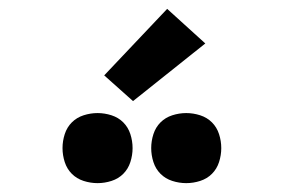

<svg xmlns="http://www.w3.org/2000/svg" viewBox="-20 -1004 640 433"><path d="M400 -591Q384 -591 368.5 -596Q353 -601 342 -612Q331 -623 326 -638.5Q321 -654 321 -670Q321 -686 326 -701.5Q331 -717 342 -728Q353 -739 368.5 -744Q384 -749 400 -749Q416 -749 431.5 -744Q447 -739 458 -728Q469 -717 474 -701.5Q479 -686 479 -670Q479 -654 474 -638.5Q469 -623 458 -612Q447 -601 431.5 -596Q416 -591 400 -591ZM200 -591Q184 -591 168.5 -596Q153 -601 142 -612Q131 -623 126 -638.5Q121 -654 121 -670Q121 -686 126 -701.5Q131 -717 142 -728Q153 -739 168.5 -744Q184 -749 200 -749Q216 -749 231.5 -744Q247 -739 258 -728Q269 -717 274 -701.5Q279 -686 279 -670Q279 -654 274 -638.5Q269 -623 258 -612Q247 -601 231.5 -596Q216 -591 200 -591ZM280 -776 215 -834 357 -984 443 -906Z"/></svg>

Font: Iosevka Custom Heavy Extended
Style: Regular
Weight: 900
Width: 7
Monospace: yes
Designer: Belleve Invis
Foundry: Belleve Invis
Version: Version 11.2.4; ttfautohint (v1.8.4)